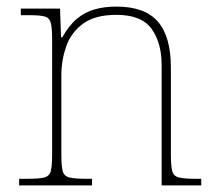

<svg xmlns="http://www.w3.org/2000/svg" viewBox="-20 -562 657 582"><path d="M38 0V-20H61Q98 -20 114 -24Q130 -28 134 -43.5Q138 -59 138 -94V-442Q138 -477 134 -492.5Q130 -508 115.5 -512Q101 -516 71 -516H43V-536H162L165 -449H169Q189 -485 213 -505Q237 -525 266.5 -533.5Q296 -542 333 -542Q419 -542 458.5 -496.5Q498 -451 498 -357V-94Q498 -59 502 -43.5Q506 -28 522.5 -24Q539 -20 575 -20H590V0H470V-365Q470 -432 439.5 -474.5Q409 -517 333 -517Q268 -517 231.5 -490Q195 -463 180.5 -421Q166 -379 166 -334V-94Q166 -59 170 -43.5Q174 -28 190.5 -24Q207 -20 243 -20H259V0Z"/></svg>

Font: Noto Serif Thai Thin
Style: Regular
Weight: 250
Version: Version 2.001